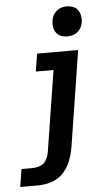

<svg xmlns="http://www.w3.org/2000/svg" viewBox="-141 -627 446 833"><g transform="rotate(-5 81.5 -210.5)"><path d="M-87 171 -75 94H-30Q5 94 23 77.5Q41 61 46 26L101 -322H24L36 -399H215L150 14Q137 94 97.5 132.5Q58 171 -14 171ZM174 -462Q145 -462 129.5 -478Q114 -494 114 -522Q114 -552 132.5 -572Q151 -592 182 -592Q211 -592 226.5 -575.5Q242 -559 242 -531Q242 -501 223.5 -481.5Q205 -462 174 -462Z"/></g></svg>

Font: Rokkitt SemiBold
Style: Italic
Weight: 600
Italic angle: -9°
Designer: Vernon Adams
Foundry: Vernon Adams
Version: Version 3.103